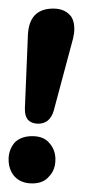

<svg xmlns="http://www.w3.org/2000/svg" viewBox="-41 -500 208 447"><path d="M84 -242 129 -410Q132 -422 132 -433Q132 -450 125 -461Q111 -480 83 -480Q27 -480 24 -419L17 -249V-244Q17 -230 24 -221Q33 -212 48 -212Q75 -212 84 -242ZM-7 -89Q8 -73 34 -73Q60 -73 73 -89Q88 -104 88 -129Q88 -152 73 -168Q60 -183 34 -183Q8 -183 -7 -168Q-21 -151 -21 -129Q-21 -105 -7 -89Z"/></svg>

Font: Sangu Suruhee
Style: Regular
Weight: 400
Designer: Hasan Shazil
Foundry: Thaana Type Foundry
Version: Version 1.010